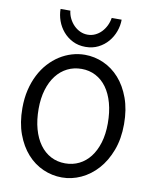

<svg xmlns="http://www.w3.org/2000/svg" viewBox="-103 -1045 919 1134"><g transform="rotate(10 356.5 -477.5)"><path d="M654.3 -361.3Q654.3 -273.4 628.2 -204.1Q602.1 -134.8 558.8 -86.7Q515.6 -38.6 460.4 -13.2Q405.3 12.2 346.7 12.2Q287.6 12.2 233.4 -11.7Q179.2 -35.6 137.7 -82Q96.2 -128.4 71.3 -196Q46.4 -263.7 46.4 -351.6Q46.4 -410.2 58.3 -460.4Q70.3 -510.7 91.6 -552.2Q112.8 -593.8 142.1 -626Q171.4 -658.2 205.8 -680.2Q240.2 -702.1 278.6 -713.6Q316.9 -725.1 356.4 -725.1Q414.6 -725.1 468.5 -701.2Q522.5 -677.2 563.7 -630.9Q605 -584.5 629.6 -516.8Q654.3 -449.2 654.3 -361.3ZM559.1 -349.1Q559.1 -416.5 544.2 -470.5Q529.3 -524.4 502 -562Q474.6 -599.6 436.3 -619.6Q397.9 -639.6 351.6 -639.6Q305.2 -639.6 266.6 -620.4Q228 -601.1 200.2 -565.2Q172.4 -529.3 157 -478.3Q141.6 -427.2 141.6 -363.8Q141.6 -296.9 156.5 -243.2Q171.4 -189.5 199 -151.6Q226.6 -113.8 265.1 -93.5Q303.7 -73.2 351.6 -73.2Q396.5 -73.2 434.6 -92Q472.7 -110.8 500.2 -146.2Q527.8 -181.6 543.5 -232.9Q559.1 -284.2 559.1 -349.1ZM533.2 -966.8Q533.2 -931.2 520.5 -896.2Q507.8 -861.3 484.1 -833.5Q460.4 -805.7 426.5 -788.6Q392.6 -771.5 350.1 -771.5Q307.1 -771.5 273.2 -788.6Q239.3 -805.7 215.6 -833.5Q191.9 -861.3 179.4 -896.2Q167 -931.2 167 -966.8H225.6Q228.5 -941.9 239.5 -919.9Q250.5 -897.9 267.1 -881.1Q283.7 -864.3 304.9 -854.5Q326.2 -844.7 350.1 -844.7Q374 -844.7 395 -854.5Q416 -864.3 432.1 -881.1Q448.2 -897.9 459 -919.9Q469.7 -941.9 473.6 -966.8Z"/></g></svg>

Font: Andika
Style: Regular
Weight: 400
Designer: Victor Gaultney, Annie Olsen, Julie Remington, Don Collingsworth, Eric Hays
Foundry: SIL International
Version: Version 1.001